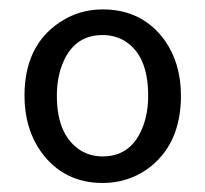

<svg xmlns="http://www.w3.org/2000/svg" viewBox="-20 -829 446 417"><path d="M203.1 -431.6Q118.2 -431.6 69.3 -499Q33.2 -549.8 33.2 -621.1Q33.2 -729.5 109.4 -780.3Q151.4 -808.6 203.1 -808.6Q289.1 -808.6 337.9 -741.2Q373 -691.4 373 -621.1Q373 -513.7 298.8 -460.9Q255.9 -431.6 203.1 -431.6ZM203.1 -489.3Q266.6 -489.3 291 -555.7Q301.8 -585 301.8 -621.1Q301.8 -711.9 247.1 -742.2Q226.6 -752.9 203.1 -752.9Q138.7 -752.9 114.3 -686.5Q103.5 -657.2 103.5 -621.1Q103.5 -533.2 157.2 -501Q177.7 -489.3 203.1 -489.3Z"/></svg>

Font: Taipei Sans TC Beta
Style: Regular
Weight: 400
Designer: JT Foundry
Foundry: JT Foundry
Version: Version 1.000